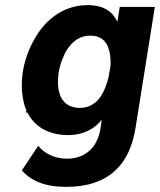

<svg xmlns="http://www.w3.org/2000/svg" viewBox="-20 -541 624 749"><path d="M447 -514 438 -456C420 -495 385 -521 322 -521C239 -521 165 -476 117 -393C93 -353 76 -305 69 -261C67 -244 65 -227 65 -210C65 -185 68 -159 74 -136C76 -127 79 -119 83 -111L81 -102H87C119 -38 182 -14 245 -14C308 -14 350 -40 377 -74L372 -40C360 38 309 78 241 78C193 78 154 58 129 28L65 124C103 165 155 188 238 188C407 188 487 98 509 -44L584 -514ZM382 -180C361 -139 329 -120 291 -120C249 -120 222 -142 212 -177C208 -190 206 -206 206 -222C206 -234 207 -246 209 -259C214 -290 226 -322 242 -348C265 -383 294 -402 332 -402C372 -402 397 -382 406 -343C411 -326 412 -306 411 -283L403 -238C398 -218 391 -198 382 -180Z"/></svg>

Font: Arthouse Owned
Style: Bold Italic
Weight: 700
Italic angle: -10°
Designer: Jeremy Tribby
Foundry: Tribby Type
Version: Version 1.000;PS 001.000;hotconv 1.0.88;makeotf.lib2.5.64775